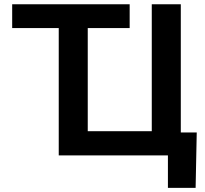

<svg xmlns="http://www.w3.org/2000/svg" viewBox="-20 -748 985 924"><path d="M38.6 -612.8V-727.5H604V-612.8ZM850.1 0H262.7V-727.5H402.3V-116.7H710.4V-727.5H850.1ZM788.1 156.2V0H747.1V-110.4H926.8L921.4 156.2Z"/></svg>

Font: Inter
Style: 650
Weight: 650
Designer: Rasmus Andersson
Foundry: rsms
Version: Version 4.001;git-66647c0bb